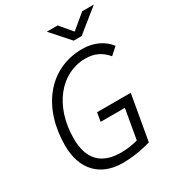

<svg xmlns="http://www.w3.org/2000/svg" viewBox="-213 -1019 1043 1149"><g transform="rotate(-30 308.5 -444.0)"><path d="M294.9 9.8C382.8 9.8 460.9 -10.7 489.7 -19.5L544.4 -330.6H311.5L301.3 -270H468.8L433.1 -65.4C401.4 -57.1 361.8 -49.3 317.4 -49.3C181.2 -49.3 111.8 -120.6 111.8 -263.2C111.8 -486.3 240.7 -644 410.2 -644C474.6 -644 518.6 -621.1 557.1 -575.7L606.4 -619.6C568.4 -668.9 505.9 -703.1 423.3 -703.1C191.4 -703.1 45.9 -512.2 45.9 -253.9C45.9 -88.4 138.2 9.8 294.9 9.8ZM404.8 -771.5H459.5L617.2 -898.4H536.6L437 -815.4L366.7 -898.4H292Z"/></g></svg>

Font: Cascadia Mono NF Light
Style: Italic
Weight: 300
Italic angle: -10°
Monospace: yes
Designer: Aaron Bell
Foundry: Saja Typeworks
Version: Version 2404.023